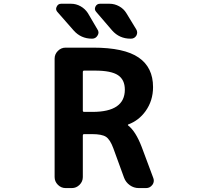

<svg xmlns="http://www.w3.org/2000/svg" viewBox="-20 -1004 1040 1004"><path d="M419.9 -302.7Q413.1 -302.7 413.1 -294.9V-78.1Q413.1 -54.7 396 -37.6Q378.9 -20.5 355.5 -20.5H323.2Q299.8 -20.5 282.7 -37.6Q265.6 -54.7 265.6 -78.1V-697.3Q265.6 -720.7 282.7 -737.8Q299.8 -754.9 323.2 -754.9H466.8Q629.9 -754.9 705.1 -703.1Q780.3 -651.4 780.3 -548.8Q780.3 -477.5 741.2 -422.9Q706.1 -374 651.4 -353.5Q649.4 -353.5 648.9 -351.1Q648.4 -348.6 650.4 -347.7Q689.5 -317.4 720.7 -236.3L781.2 -74.2Q784.2 -67.4 784.2 -59.6Q784.2 -47.9 777.3 -38.1Q764.6 -20.5 744.1 -20.5H706.1Q679.7 -20.5 658.7 -35.6Q637.7 -50.8 628.9 -74.2L572.3 -229.5Q555.7 -274.4 534.2 -288.6Q512.7 -302.7 460.9 -302.7ZM476.6 -634.8H419.9Q413.1 -634.8 413.1 -627V-425.8Q413.1 -418.9 419.9 -418.9H463.9Q632.8 -418.9 632.8 -535.2Q632.8 -586.9 597.2 -610.8Q561.5 -634.8 476.6 -634.8ZM552.7 -984.4Q579.1 -984.4 603 -971.2Q627 -958 640.6 -935.5L692.4 -850.6Q697.3 -842.8 697.3 -834Q697.3 -826.2 693.4 -818.4Q683.6 -801.8 665 -801.8H662.1Q604.5 -801.8 566.4 -844.7L483.4 -941.4Q471.7 -954.1 479 -969.2Q486.3 -984.4 502.9 -984.4ZM351.6 -984.4Q377.9 -984.4 401.4 -971.2Q424.8 -958 439.5 -935.5L489.3 -850.6Q495.1 -842.8 495.1 -834Q495.1 -826.2 490.2 -818.4Q480.5 -801.8 461.9 -801.8H460.9Q403.3 -801.8 365.2 -844.7L280.3 -941.4Q273.4 -949.2 273.4 -958Q273.4 -962.9 276.4 -968.8Q283.2 -984.4 299.8 -984.4Z"/></svg>

Font: Gen Jyuu Gothic Monospace Bold
Style: Bold
Weight: 700
Designer: [Source Han Sans]
Ryoko NISHIZUKA  (kana & ideographs); Paul D. Hunt (Latin, Greek & Cyrillic); Wenlong ZHANG  (bopomofo
Version: Version 1.002.20150607